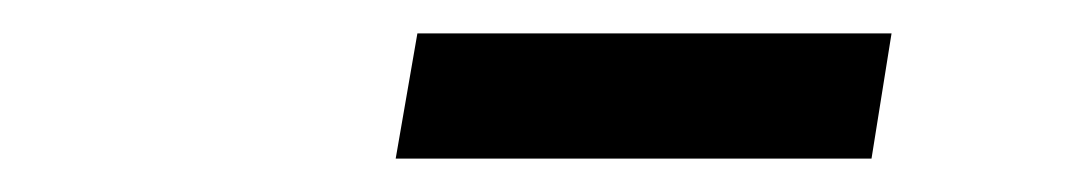

<svg xmlns="http://www.w3.org/2000/svg" viewBox="-20 -677 640 115"><path d="M217 -582 230 -657H514L502 -582Z"/></svg>

Font: Gantari SemiBold
Style: Italic
Weight: 600
Italic angle: -10°
Designer: Anugrah Pasau
Foundry: Lafontype
Version: Version 1.000